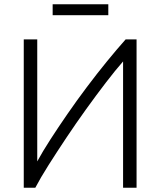

<svg xmlns="http://www.w3.org/2000/svg" viewBox="-20 -877 749 897"><path d="M91 0V-693H154V-123Q179 -169 215.5 -225.5Q252 -282 295.5 -345Q339 -408 386 -470.5Q433 -533 479.5 -590Q526 -647 567 -693H618V0H555V-590Q519 -549 474.5 -491Q430 -433 382.5 -367Q335 -301 290 -233.5Q245 -166 207 -106Q169 -46 145 0ZM226 -806V-857H486V-806Z"/></svg>

Font: Ubuntu Sans Light
Style: Regular
Weight: 300
Designer: Dalton Maag Ltd
Foundry: Dalton Maag Ltd
Version: Version 1.006; ttfautohint (v1.8.4.7-5d5b)